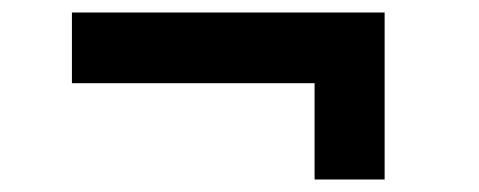

<svg xmlns="http://www.w3.org/2000/svg" viewBox="-20 -327 766 307"><path d="M483 -194H95V-307H595V-40H483Z"/></svg>

Font: Eudoxus Sans
Style: Bold
Weight: 700
Designer: Stijn de Vries
Foundry: tokotype
Version: Version 2.005